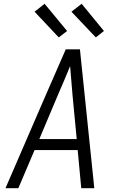

<svg xmlns="http://www.w3.org/2000/svg" viewBox="-20 -996 640 1016"><path d="M9 0 221 -490 328 -735H403L479 0H410L391 -202H163L77 0ZM386 -260 364 -490Q361 -529 357.5 -568Q354 -607 351 -646Q335 -607 318.5 -568Q302 -529 285 -490L188 -260ZM487 -798 358 -934 412 -976 530 -832ZM291 -798 163 -934 216 -976 335 -832Z"/></svg>

Font: Iosevka SS04 Lt Ex Obl
Style: Regular
Weight: 300
Width: 7
Italic angle: -9°
Monospace: yes
Designer: Belleve Invis
Foundry: Belleve Invis
Version: Version 19.0.0; ttfautohint (v1.8.4)